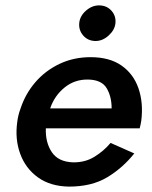

<svg xmlns="http://www.w3.org/2000/svg" viewBox="-20 -682 562 712"><path d="M166 -280Q182 -327 219.5 -357.5Q257 -388 307 -387Q357 -386 375.5 -355Q394 -324 394 -280ZM150 -206H498Q500 -214 501.5 -221Q503 -228 504 -235Q512 -301 493.5 -354.5Q475 -408 430.5 -439Q386 -470 316 -470Q253 -470 200.5 -445Q148 -420 111 -377Q74 -334 56 -279Q47 -255 44 -230Q35 -166 55 -111.5Q75 -57 121 -24Q167 9 236 10Q320 10 377.5 -24.5Q435 -59 478 -113L390 -152Q365 -122 330 -100.5Q295 -79 250 -80Q196 -82 172 -118Q148 -154 150 -206ZM274 -598Q271 -571 288 -551Q305 -531 332 -530Q359 -529 382 -549.5Q405 -570 408 -595Q411 -622 394 -641.5Q377 -661 350 -662Q323 -663 300 -643.5Q277 -624 274 -598Z"/></svg>

Font: Jost* 500 Medium Italic
Style: Italic
Weight: 500
Italic angle: -10°
Version: Version 3.200; ttfautohint (v0.97) -l 8 -r 50 -G 200 -x 14 -